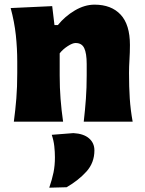

<svg xmlns="http://www.w3.org/2000/svg" viewBox="-20 -536 637 846"><path d="M41 0Q48 -52.5 52 -102.2Q56 -152 56 -214.5V-264.5Q56 -322.5 49.8 -381Q43.5 -439.5 27 -500.5L210 -509L220 -425.5H235Q266 -464 309.5 -489.8Q353 -515.5 396.5 -515.5Q470.5 -515.5 511.5 -471.5Q552.5 -427.5 552.5 -338Q552.5 -305.5 550.5 -273.8Q548.5 -242 548.5 -214.5Q548.5 -152 551.8 -102.2Q555 -52.5 564.5 0H349Q355 -52.5 358.5 -100.8Q362 -149 362 -204V-254Q362 -301 351.2 -323.8Q340.5 -346.5 313 -346.5Q299.5 -346.5 278 -332.5Q256.5 -318.5 243 -301V-204Q243 -149 246.8 -100.8Q250.5 -52.5 258 0ZM197 291Q209.5 254.5 215.8 223.8Q222 193 222 157.5Q222 133 219.2 108Q216.5 83 208 58L303.5 50.5Q348.5 53 372.2 73.5Q396 94 396 126.5Q396 181 360.8 220Q325.5 259 273.5 289Z"/></svg>

Font: Commissioner Flair ExtraBold
Style: Regular
Weight: 800
Designer: Kostas Bartsokas
Foundry: Kostas Bartsokas
Version: Version 1.000; ttfautohint (v1.8.3)